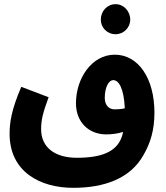

<svg xmlns="http://www.w3.org/2000/svg" viewBox="-20 -712 795 920"><path d="M534 -548C573 -548 604 -580 604 -618C604 -658 573 -692 534 -692C493 -692 463 -658 463 -618C463 -580 493 -548 534 -548ZM331 188C479 188 605 144 668 30C701 -27 720 -89 720 -172C720 -338 642 -450 530 -450C420 -450 344 -337 344 -217C344 -126 406 -68 489 -68C517 -68 546 -72 570 -80C568 -68 564 -56 559 -45C532 15 467 44 348 44C244 44 177 -5 177 -93C177 -136 185 -171 213 -246L82 -296C33 -182 26 -121 26 -71C26 112 173 188 331 188ZM482 -243C482 -292 500 -328 523 -328C550 -328 574 -286 578 -193C561 -189 544 -188 529 -188C502 -188 482 -208 482 -243Z"/></svg>

Font: Noto Sans Arabic UI XCn XBd
Style: Regular
Weight: 800
Width: 2
Designer: Monotype Design Team, Nadine Chahine and Nizar Qandah
Foundry: Monotype Imaging Inc.
Version: Version 2.010